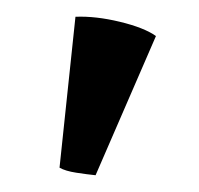

<svg xmlns="http://www.w3.org/2000/svg" viewBox="-20 -777 237 229"><path d="M94 -568Q84 -569 71 -571Q58 -573 51 -577L70 -757Q94 -758 123 -751Q152 -744 166 -734Z"/></svg>

Font: Arima Thin SemiBold
Style: Regular
Weight: 600
Version: Version 1.100